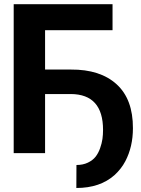

<svg xmlns="http://www.w3.org/2000/svg" viewBox="-20 -748 691 938"><path d="M46.9 -727.5H529.8V-600.6H200.2V0H46.9ZM326.2 -288.6H180.7V-408.2H326.2Q469.7 -409.2 549.8 -336.2Q629.9 -263.2 629.4 -121.6Q629.4 -31.2 592.3 39.6Q572.8 76.7 540 106.9Q469.2 170.4 353 170.4L353.5 58.1Q385.3 58.1 409.2 46.6Q433.1 35.2 446.8 17.8Q460.4 0.5 469 -23.7Q477.5 -47.9 480.5 -69.1Q483.4 -90.3 483.4 -113.3Q483.4 -287.6 326.2 -288.6Z"/></svg>

Font: Inter Tight Stencil
Style: Bold
Weight: 700
Designer: Rasmus Andersson
Foundry: rsms
Version: Version 3.004;Glyphs 3.1.2 (3151)